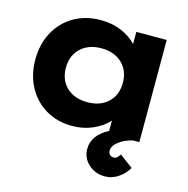

<svg xmlns="http://www.w3.org/2000/svg" viewBox="-110 -647 944 964"><g transform="rotate(15 362.5 -165.5)"><path d="M30 -266Q30 -346 64 -409Q98 -472 159 -507Q220 -542 298 -542Q357 -542 405 -521.5Q453 -501 484 -468V-531H642V0H610Q568 9 538.5 31.5Q509 54 509 80Q509 92 516.5 100Q524 108 536 108Q546 108 553 102.5Q560 97 569 84L638 135Q622 165 589.5 188Q557 211 518 211Q468 211 433 179Q398 147 398 100Q398 28 481 -15V-69Q450 -34 400.5 -12.5Q351 9 294 9Q217 9 157 -26.5Q97 -62 63.5 -124.5Q30 -187 30 -266ZM485 -266Q485 -329 444.5 -367.5Q404 -406 337 -406Q270 -406 229.5 -367.5Q189 -329 189 -266Q189 -202 229.5 -164Q270 -126 337 -126Q404 -126 444.5 -164Q485 -202 485 -266Z"/></g></svg>

Font: Lexend Exa HM Xlight
Style: Bold
Weight: 700
Designer: Bonnie Shaver-Troup, Thomas Jockin, Octavio Pardo
Foundry: Lexend
Version: Version 1.091